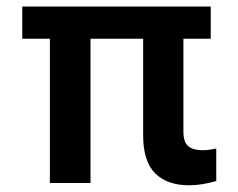

<svg xmlns="http://www.w3.org/2000/svg" viewBox="-20 -550 716 577"><path d="M613.3 -433.6H531.2V-154.3Q531.2 -122.6 545.9 -110.6Q560.5 -98.6 588.9 -98.6Q605.5 -98.6 629.9 -103.5V-5.9Q585.4 6.8 547.9 6.8Q482.4 6.8 446.3 -29.1Q410.2 -64.9 410.2 -142.6V-433.6H252V0H129.9V-433.6H46.9V-530.3H613.3Z"/></svg>

Font: Pretendard JP SemiBold
Style: Regular
Weight: 600
Designer: Base glyphs from Inter by Rasmus Andersson; Hangeul glyphs from Noto Sans CJK(Source Han Sans) by Jang Soo-young and Kan
Foundry: Kil Hyung-jin
Version: Version 1.309